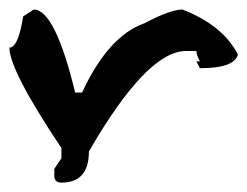

<svg xmlns="http://www.w3.org/2000/svg" viewBox="-20 -389 527 409"><path d="M51.8 -368.7Q97.2 -368.7 140.1 -191.9H154.8Q210.9 -312.5 287.6 -339.4Q342.8 -368.7 368.7 -368.7Q454.6 -335.4 486.8 -272.9Q479.5 -243.7 405.8 -243.7L398.4 -258.3H405.8Q398.4 -272.5 398.4 -280.3H376Q293 -280.3 169.4 -66.4Q169.4 0 110.8 0Q95.7 0 95.7 -14.6V-29.3L110.8 -51.8V-73.7Q0 -239.3 0 -287.6Q19 -287.6 29.3 -354Z"/></svg>

Font: Otrack
Style: Regular
Weight: 400
Designer: Sodina
Foundry: Sodina
Version: Version 2.10 June 16, 2016